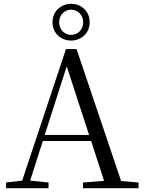

<svg xmlns="http://www.w3.org/2000/svg" viewBox="-20 -993 758 1013"><path d="M355 -779C407 -779 453 -816 453 -876C453 -936 407 -973 355 -973C304 -973 257 -935 257 -876C257 -815 304 -779 355 -779ZM355 -809C318 -809 292 -839 292 -876C292 -911 318 -942 355 -942C393 -942 419 -911 419 -876C419 -839 393 -809 355 -809ZM332 -643 450 -281H216ZM418 0H711V-30L619 -38L384 -734H328L97 -40L12 -30V0H236V-30L139 -40L206 -249H461L529 -39L418 -30Z"/></svg>

Font: Source Han Serif CN
Style: Regular
Weight: 400
Designer: Ryoko NISHIZUKA 西塚涼子 (kana & ideographs); Frank Grießhammer (Latin, Greek & Cyrillic); Wenlong ZHANG 张文龙 (bopomofo); San
Foundry: Adobe
Version: Version 2.003;hotconv 1.1.1;makeotfexe 2.6.0